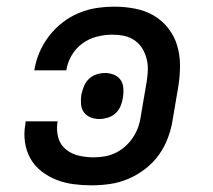

<svg xmlns="http://www.w3.org/2000/svg" viewBox="-20 -548 640 576"><path d="M254 8Q227 8 200.5 4.5Q174 1 149.5 -8.5Q125 -18 104.5 -34Q84 -50 71.5 -72Q59 -94 55 -121Q51 -148 56 -175L57 -184H153L152 -179Q149 -156 155 -134.5Q161 -113 178 -99.5Q195 -86 216.5 -81Q238 -76 261 -76Q278 -76 295 -79Q312 -82 328 -90Q344 -98 357.5 -110.5Q371 -123 380.5 -138Q390 -153 395.5 -169.5Q401 -186 403 -203L420 -303Q423 -321 423.5 -338.5Q424 -356 419.5 -373Q415 -390 406 -404Q397 -418 383 -427.5Q369 -437 352 -440.5Q335 -444 317 -444Q294 -444 270.5 -438Q247 -432 227 -417.5Q207 -403 194.5 -381Q182 -359 179 -337H83Q87 -364 98 -390Q109 -416 126.5 -439Q144 -462 167 -480Q190 -498 216.5 -509Q243 -520 270 -524Q297 -528 324 -528Q355 -528 385.5 -522Q416 -516 441 -501.5Q466 -487 484.5 -463.5Q503 -440 511.5 -411.5Q520 -383 520 -351.5Q520 -320 515 -289L498 -189Q494 -162 484 -135Q474 -108 457 -84Q440 -60 416 -41.5Q392 -23 365 -11.5Q338 0 310 4Q282 8 254 8ZM278 -191Q264 -191 251.5 -196Q239 -201 231.5 -211.5Q224 -222 223 -236Q222 -250 224 -264Q227 -277 232 -289.5Q237 -302 247 -311.5Q257 -321 270 -325Q283 -329 295 -329Q309 -329 321.5 -324Q334 -319 341.5 -308.5Q349 -298 350 -284Q351 -270 349 -256Q347 -243 342 -230.5Q337 -218 327 -208.5Q317 -199 303.5 -195Q290 -191 278 -191Z"/></svg>

Font: Iosevka Md Ex Obl
Style: Regular
Weight: 500
Width: 7
Italic angle: -9°
Monospace: yes
Designer: Belleve Invis
Foundry: Belleve Invis
Version: Version 32.5.0; ttfautohint (v1.8.4)